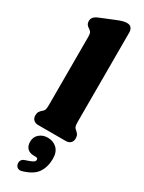

<svg xmlns="http://www.w3.org/2000/svg" viewBox="-266 -785 819 1091"><g transform="rotate(30 144.0 -240.0)"><path d="M245 -713.5V-133Q245 -108.5 247.8 -99.8Q250.5 -91 256 -86.5L261 -82Q271.5 -73.5 277 -64.2Q282.5 -55 282.5 -40.5Q282.5 -21.5 271.2 -10.8Q260 0 241 0H59.5Q40.5 0 29.2 -10.8Q18 -21.5 18 -40.5Q18 -55 23.5 -64.2Q29 -73.5 39.5 -82L44.5 -86.5Q50 -91 52.8 -99.8Q55.5 -108.5 55.5 -133V-575.5Q55.5 -595 51.8 -603Q48 -611 39.5 -616.5L35 -619.5Q23 -627.5 18 -635.5Q13 -643.5 13 -656Q13 -670.5 21.5 -681Q30 -691.5 51.5 -700.5L141 -737Q166.5 -747.5 181 -751.2Q195.5 -755 208 -755Q226.5 -755 235.8 -743.5Q245 -732 245 -713.5ZM127.5 163Q97 163 82 147.2Q67 131.5 67 104Q67 73 89.2 53.8Q111.5 34.5 143.5 34.5Q180.5 34.5 204.2 57.5Q228 80.5 228 124Q228 178 203 215.5Q178 253 112 272.5Q94 277.5 83 270.5Q72 263.5 69.5 249.5Q67 236.5 73 225.5Q79 214.5 96 209.5Q120.5 201.5 132.5 196Q144.5 190.5 148.2 185.5Q152 180.5 152 175Q152 163 136.5 163Z"/></g></svg>

Font: Fraunces 144pt S100 Black
Style: Regular
Weight: 900
Version: Version 1.000